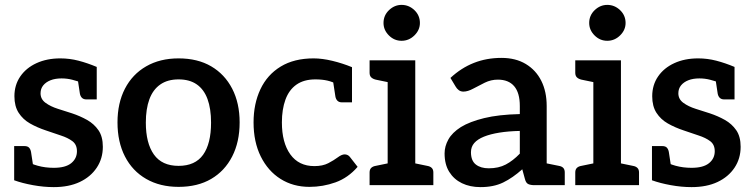

<svg xmlns="http://www.w3.org/2000/svg" viewBox="-20 -758 3083 786"><path d="M200 8Q159 8 115 0Q71 -8 38 -20V-100L92 -98Q104 -88 134.5 -79.5Q165 -71 200 -71Q248 -71 271.5 -90Q295 -109 295 -139Q295 -166 276.5 -180Q258 -194 228.5 -203.5Q199 -213 168 -224Q132 -236 103 -252.5Q74 -269 56.5 -296Q39 -323 39 -364Q39 -410 63 -445Q87 -480 129.5 -499.5Q172 -519 227 -519Q265 -519 301.5 -509.5Q338 -500 376 -484V-423L316 -420Q297 -426 276 -431.5Q255 -437 232 -437Q206 -437 187 -429.5Q168 -422 157 -408.5Q146 -395 146 -376Q146 -352 166.5 -337Q187 -322 217 -312.5Q247 -303 275 -294Q308 -283 336.5 -267Q365 -251 383 -225Q401 -199 401 -157Q401 -109 376 -71.5Q351 -34 306.5 -13Q262 8 200 8ZM296 -448 376 -429V-351H334Q322 -351 315.5 -357.5Q309 -364 307 -375ZM118 -64 38 -82V-160H80Q93 -160 99 -153.5Q105 -147 107 -136Z M711 -519Q789 -519 844.5 -486.5Q900 -454 930.5 -395Q961 -336 961 -257Q961 -177 930.5 -117.5Q900 -58 844.5 -25.5Q789 7 711 7Q635 7 578.5 -25.5Q522 -58 491.5 -117.5Q461 -177 461 -257Q461 -336 491.5 -395Q522 -454 578.5 -486.5Q635 -519 711 -519ZM711 -79Q779 -79 811.5 -124.5Q844 -170 844 -256Q844 -313 829.5 -352.5Q815 -392 785.5 -412.5Q756 -433 711 -433Q666 -433 636 -412Q606 -391 591.5 -351.5Q577 -312 577 -256Q577 -172 610 -125.5Q643 -79 711 -79Z M1247 7Q1180 7 1128.5 -25.5Q1077 -58 1047.5 -117.5Q1018 -177 1018 -257Q1018 -333 1046 -392.5Q1074 -452 1129 -485.5Q1184 -519 1264 -519Q1299 -519 1340.5 -509Q1382 -499 1421 -483V-417L1362 -412Q1342 -423 1320.5 -428Q1299 -433 1271 -433Q1224 -433 1193.5 -411.5Q1163 -390 1148.5 -350Q1134 -310 1134 -257Q1134 -174 1168.5 -126Q1203 -78 1267 -78Q1301 -78 1324 -90Q1347 -102 1363 -114Q1379 -126 1391 -126Q1397 -126 1402.5 -123.5Q1408 -121 1412 -116L1444 -75Q1405 -30 1353.5 -11.5Q1302 7 1247 7ZM1342 -435 1421 -417V-339H1380Q1368 -339 1361.5 -345.5Q1355 -352 1353 -363Z M1567 0V-511H1680V0ZM1493 0V-52Q1493 -64 1499.5 -70.5Q1506 -77 1518 -79L1581 -92L1593 0ZM1654 0 1666 -92 1729 -79Q1741 -77 1747.5 -70.5Q1754 -64 1754 -52V0ZM1593 -511 1581 -419 1518 -432Q1506 -435 1499.5 -441.5Q1493 -448 1493 -460V-511ZM1624 -591Q1594 -591 1572 -613Q1550 -635 1550 -664Q1550 -695 1572.5 -716.5Q1595 -738 1624 -738Q1654 -738 1676.5 -716.5Q1699 -695 1699 -664Q1699 -635 1676.5 -613Q1654 -591 1624 -591Z M1947 8Q1904 8 1871 -8Q1838 -24 1819 -54.5Q1800 -85 1800 -130Q1800 -159 1815.5 -187Q1831 -215 1867 -238Q1903 -260 1962 -274.5Q2021 -289 2108 -291V-324Q2108 -378 2085 -405Q2062 -432 2018 -432Q1990 -432 1964.5 -419.5Q1939 -407 1917 -395Q1895 -383 1877 -383Q1866 -383 1858 -389Q1850 -395 1845 -404L1824 -439Q1868 -480 1920 -500.5Q1972 -521 2033 -521Q2091 -521 2132.5 -496Q2174 -471 2196 -427Q2218 -383 2218 -324V0H2168Q2152 0 2142.5 -4.5Q2133 -9 2129 -25L2118 -65Q2079 -30 2040 -11Q2001 8 1947 8ZM1981 -69Q2021 -69 2050.5 -84.5Q2080 -100 2108 -129V-222Q2061 -221 2024 -215Q1987 -209 1961 -198.5Q1935 -188 1921.5 -172.5Q1908 -157 1908 -135Q1908 -100 1928 -84.5Q1948 -69 1981 -69ZM2192 0 2204 -92 2268 -79Q2280 -77 2286 -70.5Q2292 -64 2292 -52V0Z M2409 0V-511H2522V0ZM2335 0V-52Q2335 -64 2341.5 -70.5Q2348 -77 2360 -79L2423 -92L2435 0ZM2496 0 2508 -92 2571 -79Q2583 -77 2589.5 -70.5Q2596 -64 2596 -52V0ZM2435 -511 2423 -419 2360 -432Q2348 -435 2341.5 -441.5Q2335 -448 2335 -460V-511ZM2466 -591Q2436 -591 2414 -613Q2392 -635 2392 -664Q2392 -695 2414.5 -716.5Q2437 -738 2466 -738Q2496 -738 2518.5 -716.5Q2541 -695 2541 -664Q2541 -635 2518.5 -613Q2496 -591 2466 -591Z M2811 8Q2770 8 2726 0Q2682 -8 2649 -20V-100L2703 -98Q2715 -88 2745.5 -79.5Q2776 -71 2811 -71Q2859 -71 2882.5 -90Q2906 -109 2906 -139Q2906 -166 2887.5 -180Q2869 -194 2839.5 -203.5Q2810 -213 2779 -224Q2743 -236 2714 -252.5Q2685 -269 2667.5 -296Q2650 -323 2650 -364Q2650 -410 2674 -445Q2698 -480 2740.5 -499.5Q2783 -519 2838 -519Q2876 -519 2912.5 -509.5Q2949 -500 2987 -484V-423L2927 -420Q2908 -426 2887 -431.5Q2866 -437 2843 -437Q2817 -437 2798 -429.5Q2779 -422 2768 -408.5Q2757 -395 2757 -376Q2757 -352 2777.5 -337Q2798 -322 2828 -312.5Q2858 -303 2886 -294Q2919 -283 2947.5 -267Q2976 -251 2994 -225Q3012 -199 3012 -157Q3012 -109 2987 -71.5Q2962 -34 2917.5 -13Q2873 8 2811 8ZM2907 -448 2987 -429V-351H2945Q2933 -351 2926.5 -357.5Q2920 -364 2918 -375ZM2729 -64 2649 -82V-160H2691Q2704 -160 2710 -153.5Q2716 -147 2718 -136Z"/></svg>

Font: Aleo SemiBold
Style: Regular
Weight: 600
Designer: Alessio Laiso
Foundry: Alessio Laiso
Version: Version 2.001;gftools[0.9.29]